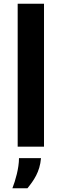

<svg xmlns="http://www.w3.org/2000/svg" viewBox="-20 -780 328 1021"><path d="M74 0H214V-760H74ZM46 221H126C159 180 192 135 198 61H81C81 114 62 180 46 221Z"/></svg>

Font: Kathrein 75 Bold
Style: Regular
Weight: 700
Designer: Lazydogs Typefoundry, based on Open Sans by Ascender Corporation
Foundry: Lazydogs Typefoundry
Version: Version 1.003;PS 001.003;hotconv 1.0.88;makeotf.lib2.5.64775